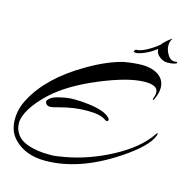

<svg xmlns="http://www.w3.org/2000/svg" viewBox="-129 -1001 1170 1180"><g transform="rotate(15 456.0 -410.5)"><path d="M813 -528Q813 -574 730 -574Q627 -574 450 -500.5Q273 -427 173 -335Q112 -278 79 -224.5Q46 -171 46 -131Q46 -91 68 -60Q106 -2 239 9Q254 10 286 10Q318 10 375 -1Q523 -28 665 -104Q807 -180 874 -277Q887 -296 887 -287Q887 -283 885 -275Q858 -199 702 -97Q473 53 260 53Q136 53 64 -20Q16 -67 16 -146Q16 -214 51 -278Q136 -438 346 -561Q470 -634 569 -658Q632 -670 689 -670Q746 -670 788 -644Q832 -615 832 -562Q832 -528 812 -487Q806 -475 804 -481Q802 -487 807.5 -499.5Q813 -512 813 -528ZM258 -286Q219 -275 204 -275Q181 -275 174 -296Q173 -297 173 -299Q173 -310 192 -325Q211 -340 264 -350Q297 -358 339 -358Q381 -358 430 -352Q534 -339 567 -303Q577 -292 571.5 -284Q566 -276 551 -286Q517 -311 433 -311Q349 -311 258 -286ZM755 -791Q722 -764 685 -748Q648 -732 631 -732Q614 -732 614 -735.5Q614 -739 618 -745Q622 -751 625.5 -751Q629 -751 630 -751Q652 -751 690 -771Q728 -791 763 -820Q773 -835 796.5 -854.5Q820 -874 822 -874Q824 -874 817 -861.5Q810 -849 810 -827Q810 -805 821 -783Q840 -742 871 -742Q875 -742 882.5 -743Q890 -744 890 -739Q890 -733 871.5 -728.5Q853 -724 830.5 -724Q808 -724 787 -738Q755 -759 755 -791Z"/></g></svg>

Font: Arizonia
Style: Regular
Weight: 400
Designer: Robert E. Leuschke
Foundry: Robert E. Leuschke
Version: Version 1.003